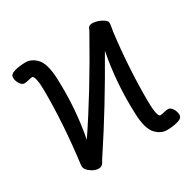

<svg xmlns="http://www.w3.org/2000/svg" viewBox="-119 -602 737 737"><g transform="rotate(-30 250.0 -233.5)"><path d="M120 13Q101 13 83 -2Q68 -13 67 -26V-32Q89 -204 88 -350Q88 -381 84 -400Q80 -419 73 -419Q66 -419 56 -416Q46 -413 36 -413Q26 -413 17.5 -426Q9 -439 9 -454Q9 -469 31.5 -475Q54 -481 79.5 -481Q105 -481 126 -460Q152 -435 154 -361Q159 -231 135 -106Q236 -255 348 -455Q350 -457 357 -473Q362 -483 377 -483Q387 -483 400.5 -478.5Q414 -474 424.5 -466.5Q435 -459 435 -452Q435 -442 433.5 -435.5Q432 -429 430 -415Q411 -264 412 -115Q412 -84 416 -65Q420 -46 427 -46Q434 -46 444 -49Q454 -52 464 -52Q474 -52 482.5 -39Q491 -26 491 -11Q491 4 468.5 10Q446 16 420.5 16Q395 16 374 -5Q348 -30 346 -104Q341 -238 366 -367Q258 -177 158 -26Q149 -13 142 0Q135 13 120 13Z"/></g></svg>

Font: LXGW WenKai Mono TC
Style: Regular
Weight: 400
Designer: LXGW / Fontworks Inc.
Foundry: LXGW / Fontworks Inc.
Version: Version 1.330